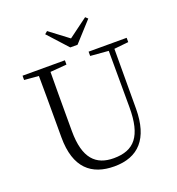

<svg xmlns="http://www.w3.org/2000/svg" viewBox="-165 -1070 1121 1218"><g transform="rotate(-20 396.0 -461.5)"><path d="M290 -938 272 -923 393 -790H442L563 -923L547 -938L417 -842ZM493 -696 615 -686 616 -304C616 -111 552 -35 413 -35C294 -35 221 -102 221 -288V-389C221 -491 221 -589 222 -687L333 -696V-725H47V-696L144 -688C145 -589 145 -489 145 -389V-273C145 -66 246 15 399 15C562 15 651 -81 652 -281L653 -686L750 -696V-725H493Z"/></g></svg>

Font: Noto Serif JP Light
Style: Regular
Weight: 300
Designer: Ryoko NISHIZUKA 西塚涼子 (kana & ideographs); Frank Grießhammer (Latin, Greek & Cyrillic); Wenlong ZHANG 张文龙 (bopomofo); San
Foundry: Adobe
Version: Version 2.001;hotconv 1.1.0;makeotfexe 2.6.0